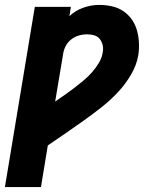

<svg xmlns="http://www.w3.org/2000/svg" viewBox="-35 -548 655 783"><path d="M-15 215 107 -520H254L248 -482Q272 -505 304.5 -516.5Q337 -528 369 -528Q395 -528 420.5 -522.5Q446 -517 466.5 -503.5Q487 -490 501.5 -470Q516 -450 523 -426Q530 -402 531.5 -375.5Q533 -349 529 -323Q522 -282 499 -243Q476 -204 445.5 -171.5Q415 -139 379.5 -111Q344 -83 307.5 -57Q271 -31 234 -5.5Q197 20 160 45L132 215ZM190 -134Q209 -147 229 -161Q249 -175 268 -189.5Q287 -204 305.5 -219.5Q324 -235 340 -253Q356 -271 368.5 -292Q381 -313 384 -335Q387 -350 383.5 -364.5Q380 -379 371.5 -389.5Q363 -400 349 -404Q335 -408 320 -408Q303 -408 286 -403Q269 -398 254.5 -386.5Q240 -375 232 -358.5Q224 -342 222 -325Z"/></svg>

Font: Iosevka Aile Heavy
Style: Italic
Weight: 900
Italic angle: -9°
Designer: Belleve Invis
Foundry: Belleve Invis
Version: Version 31.1.0; ttfautohint (v1.8.4)